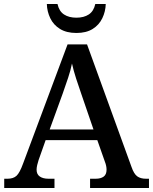

<svg xmlns="http://www.w3.org/2000/svg" viewBox="-20 -935 761 955"><path d="M1 0V-46H18Q46 -46 62 -60.5Q78 -75 95 -122L316 -714H413L634 -105Q646 -70 662.5 -58Q679 -46 706 -46H721V0H428V-46H456Q481 -46 495.5 -56.5Q510 -67 510 -91Q510 -100 508 -110Q506 -120 502 -130L464 -238H207L172 -139Q168 -127 165 -114Q162 -101 162 -91Q162 -68 178 -57Q194 -46 221 -46H251V0ZM227 -291H445L386 -463Q372 -503 359 -543Q346 -583 338 -619Q331 -584 319 -548.5Q307 -513 292 -470ZM360 -771Q311 -771 278.5 -791Q246 -811 230 -844.5Q214 -878 213 -915H266Q274 -879 298.5 -863Q323 -847 360 -847Q397 -847 421.5 -863Q446 -879 454 -915H506Q505 -878 489 -844.5Q473 -811 441 -791Q409 -771 360 -771Z"/></svg>

Font: Noto Serif Khojki Medium
Style: Regular
Weight: 500
Version: Version 2.003